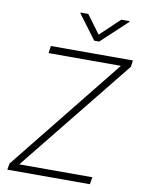

<svg xmlns="http://www.w3.org/2000/svg" viewBox="-100 -1011 809 1080"><g transform="rotate(10 304.0 -471.0)"><path d="M18.6 0 24.9 -36.1 546.4 -686H133.3L139.2 -727.5H607.9L602.5 -690.4L79.6 -41H497.1L490.2 0ZM314.9 -941.9 392.6 -836.9 503.4 -941.9H551.8L550.8 -938L402.3 -799.3H374L270.5 -938L271.5 -941.9Z"/></g></svg>

Font: Inter Tight ExtraLight
Style: Italic
Weight: 250
Italic angle: -9.39999°
Designer: Rasmus Andersson
Foundry: rsms
Version: Version 3.004